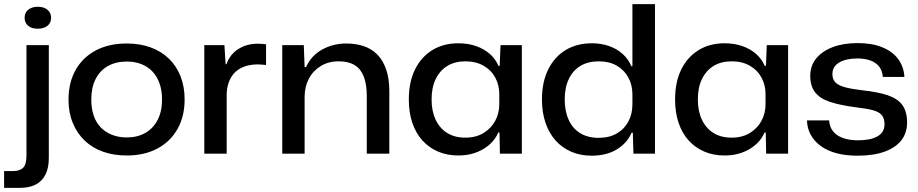

<svg xmlns="http://www.w3.org/2000/svg" viewBox="-65 -749 4473 936"><path d="M-45 167V85H-3Q32 85 48 68.5Q64 52 64 11V-529H173V21Q173 70 156.5 102.5Q140 135 108.5 151Q77 167 30 167ZM119 -609Q89 -609 72 -623.5Q55 -638 55 -662Q55 -688 73 -702Q91 -716 119 -716Q149 -716 166.5 -701.5Q184 -687 184 -662Q184 -637 166 -623Q148 -609 119 -609Z M553 9Q489 9 437 -9.5Q385 -28 347.5 -64Q310 -100 289.5 -150.5Q269 -201 269 -263Q269 -347 304 -408.5Q339 -470 402.5 -503.5Q466 -537 553 -537Q616 -537 668 -518.5Q720 -500 757.5 -464Q795 -428 815 -377.5Q835 -327 835 -264Q835 -182 800.5 -120.5Q766 -59 702.5 -25Q639 9 553 9ZM552 -79Q605 -79 643.5 -101Q682 -123 703.5 -164.5Q725 -206 725 -264Q725 -307 713 -341.5Q701 -376 678.5 -400Q656 -424 624 -436.5Q592 -449 553 -449Q500 -449 461 -427Q422 -405 401 -363.5Q380 -322 380 -263Q380 -221 391.5 -186.5Q403 -152 425.5 -128.5Q448 -105 480.5 -92Q513 -79 552 -79Z M931 0V-529H1029L1035 -436H1039Q1056 -484 1097 -510Q1138 -536 1192 -536Q1204 -536 1214 -535Q1224 -534 1232 -533V-432Q1223 -433 1212.5 -434Q1202 -435 1191 -435Q1146 -435 1113 -419Q1080 -403 1061.5 -372Q1043 -341 1040 -295V0Z M1311 0V-529H1416L1420 -422H1427Q1453 -479 1506.5 -508Q1560 -537 1623 -537Q1669 -537 1707 -524.5Q1745 -512 1773 -484.5Q1801 -457 1817 -412Q1833 -367 1833 -302V0H1723V-281Q1723 -338 1708.5 -375.5Q1694 -413 1664 -431.5Q1634 -450 1586 -450Q1536 -450 1498.5 -427Q1461 -404 1440.5 -365Q1420 -326 1420 -276V0Z M2169 9Q2115 9 2070.5 -10Q2026 -29 1994 -64.5Q1962 -100 1945 -150.5Q1928 -201 1928 -264Q1928 -350 1958.5 -411Q1989 -472 2043 -505Q2097 -538 2169 -538Q2218 -538 2257 -524Q2296 -510 2323.5 -485.5Q2351 -461 2365 -428H2371L2375 -529H2479V0H2372L2370 -103H2364Q2343 -53 2290.5 -22Q2238 9 2169 9ZM2203 -78Q2256 -78 2293 -101Q2330 -124 2349.5 -160.5Q2369 -197 2369 -241V-291Q2369 -334 2349.5 -370.5Q2330 -407 2292.5 -428.5Q2255 -450 2204 -450Q2153 -450 2116.5 -428Q2080 -406 2059.5 -364.5Q2039 -323 2039 -264Q2039 -207 2059 -165Q2079 -123 2115.5 -100.5Q2152 -78 2203 -78Z M2819 10Q2765 10 2720.5 -9Q2676 -28 2644 -63.5Q2612 -99 2594.5 -150Q2577 -201 2577 -264Q2577 -349 2607.5 -410.5Q2638 -472 2692.5 -505Q2747 -538 2820 -538Q2866 -538 2904.5 -524.5Q2943 -511 2971 -485.5Q2999 -460 3013 -426H3018V-729H3128V0H3023L3020 -102H3014Q2993 -52 2942.5 -21Q2892 10 2819 10ZM2853 -77Q2905 -77 2942 -98.5Q2979 -120 2998.5 -157Q3018 -194 3018 -240V-288Q3018 -335 2998 -371.5Q2978 -408 2941.5 -429Q2905 -450 2854 -450Q2802 -450 2765 -428Q2728 -406 2708 -364Q2688 -322 2688 -264Q2688 -207 2707.5 -164.5Q2727 -122 2764 -99.5Q2801 -77 2853 -77Z M3467 9Q3413 9 3368.5 -10Q3324 -29 3292 -64.5Q3260 -100 3243 -150.5Q3226 -201 3226 -264Q3226 -350 3256.5 -411Q3287 -472 3341 -505Q3395 -538 3467 -538Q3516 -538 3555 -524Q3594 -510 3621.5 -485.5Q3649 -461 3663 -428H3669L3673 -529H3777V0H3670L3668 -103H3662Q3641 -53 3588.5 -22Q3536 9 3467 9ZM3501 -78Q3554 -78 3591 -101Q3628 -124 3647.5 -160.5Q3667 -197 3667 -241V-291Q3667 -334 3647.5 -370.5Q3628 -407 3590.5 -428.5Q3553 -450 3502 -450Q3451 -450 3414.5 -428Q3378 -406 3357.5 -364.5Q3337 -323 3337 -264Q3337 -207 3357 -165Q3377 -123 3413.5 -100.5Q3450 -78 3501 -78Z M4116 10Q4058 10 4013 -2Q3968 -14 3936.5 -37Q3905 -60 3887.5 -91.5Q3870 -123 3869 -162H3977Q3979 -130 3996.5 -108.5Q4014 -87 4045 -76Q4076 -65 4118 -65Q4179 -65 4213 -84.5Q4247 -104 4247 -143Q4247 -172 4233.5 -188Q4220 -204 4189.5 -212Q4159 -220 4107 -226Q4031 -236 3982 -252Q3933 -268 3909 -298.5Q3885 -329 3885 -379Q3885 -428 3913.5 -463.5Q3942 -499 3994 -519Q4046 -539 4116 -539Q4185 -539 4235 -519Q4285 -499 4313 -462Q4341 -425 4344 -374H4239Q4236 -406 4220 -425.5Q4204 -445 4177 -454.5Q4150 -464 4115 -464Q4060 -464 4026.5 -444.5Q3993 -425 3993 -388Q3993 -362 4008 -347Q4023 -332 4055 -323.5Q4087 -315 4138 -309Q4213 -301 4261.5 -285Q4310 -269 4333.5 -237.5Q4357 -206 4357 -151Q4357 -101 4329 -65Q4301 -29 4247 -9.5Q4193 10 4116 10Z"/></svg>

Font: Mona Sans SemiExpanded Medium
Style: Regular
Weight: 500
Width: 6
Designer: Deni Anggara
Foundry: GitHub
Version: Version 2.000